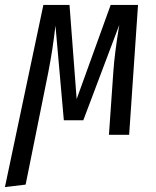

<svg xmlns="http://www.w3.org/2000/svg" viewBox="-47 -547 631 779"><path d="M477 0H395L413 -258Q418 -331 437 -446L291 -59H212L178 -443Q167 -346 149 -254L57 202L-27 212L129 -527H235L264 -145L402 -527H513Z"/></svg>

Font: Fira Sans Extra Condensed
Style: Italic
Weight: 400
Width: 3
Italic angle: -8°
Designer: Carrois Corporate & Edenspiekermann AG
Foundry: Carrois Corporate GbR & Edenspiekermann AG
Version: Version 4.203